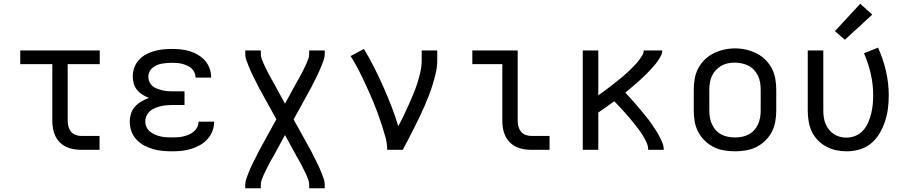

<svg xmlns="http://www.w3.org/2000/svg" viewBox="-20 -799 4840 1024"><path d="M413 0Q393 0 372 -3.5Q351 -7 332.5 -16Q314 -25 299 -40Q284 -55 275 -74Q266 -93 262.5 -113.5Q259 -134 259 -155V-457H88V-530H512V-457H341V-155Q341 -139 345 -124Q349 -109 358.5 -97Q368 -85 383 -79.5Q398 -74 413 -74H511V0Z M897 8Q872 8 846 5.5Q820 3 795.5 -4Q771 -11 748 -23.5Q725 -36 707.5 -55Q690 -74 681 -98.5Q672 -123 672 -149Q672 -171 678.5 -192.5Q685 -214 700 -230.5Q715 -247 734.5 -258Q754 -269 774 -277Q756 -284 739.5 -294.5Q723 -305 711 -319.5Q699 -334 693.5 -353Q688 -372 688 -391Q688 -415 696 -438Q704 -461 720.5 -479Q737 -497 758 -508.5Q779 -520 802 -526.5Q825 -533 849 -535.5Q873 -538 897 -538Q921 -538 945 -535.5Q969 -533 992 -526Q1015 -519 1036 -506.5Q1057 -494 1073 -476Q1089 -458 1097.5 -435Q1106 -412 1106 -388Q1106 -387 1106 -386Q1106 -385 1106 -385H1023Q1023 -385 1023 -385.5Q1023 -386 1023 -386Q1023 -400 1017 -412.5Q1011 -425 1001 -434.5Q991 -444 978 -449.5Q965 -455 952 -458.5Q939 -462 925 -463Q911 -464 897 -464Q883 -464 869.5 -463Q856 -462 842.5 -459.5Q829 -457 816.5 -451.5Q804 -446 793.5 -437.5Q783 -429 777 -416Q771 -403 771 -390V-389Q771 -375 777 -362Q783 -349 793.5 -340Q804 -331 817.5 -326Q831 -321 844.5 -317.5Q858 -314 872 -313Q886 -312 900 -312H964V-239H900Q884 -239 868 -237.5Q852 -236 837 -232.5Q822 -229 807 -223Q792 -217 780 -206.5Q768 -196 761.5 -181.5Q755 -167 755 -151Q755 -135 761.5 -121Q768 -107 780 -97Q792 -87 806.5 -81Q821 -75 836 -71.5Q851 -68 866.5 -67Q882 -66 897 -66Q913 -66 928 -67Q943 -68 958 -71.5Q973 -75 987 -81Q1001 -87 1013 -97Q1025 -107 1032 -120.5Q1039 -134 1039 -150H1122Q1122 -150 1122 -149.5Q1122 -149 1122 -149Q1122 -123 1112.5 -99Q1103 -75 1085.5 -56Q1068 -37 1045.5 -24.5Q1023 -12 998.5 -4.5Q974 3 948.5 5.5Q923 8 897 8Z M1288 205V187Q1288 170 1293.5 154.5Q1299 139 1305 124Q1311 109 1317.5 94Q1324 79 1331.5 64.5Q1339 50 1346.5 35.5Q1354 21 1361 6L1454 -163L1361 -331Q1354 -346 1346.5 -360.5Q1339 -375 1331.5 -389.5Q1324 -404 1317.5 -419Q1311 -434 1305 -449Q1299 -464 1293.5 -479.5Q1288 -495 1288 -512V-530H1371V-512Q1371 -499 1375 -487Q1379 -475 1384 -464Q1389 -453 1394.5 -441.5Q1400 -430 1405.5 -419Q1411 -408 1417 -397Q1423 -386 1429 -375Q1430 -373 1431.5 -371Q1433 -369 1434 -367L1500 -246L1566 -367Q1567 -369 1568.5 -371Q1570 -373 1571 -375Q1577 -386 1583 -397Q1589 -408 1594.5 -419Q1600 -430 1605.5 -441.5Q1611 -453 1616 -464Q1621 -475 1625 -487Q1629 -499 1629 -512V-530H1712V-512Q1712 -495 1706.5 -479.5Q1701 -464 1695 -449Q1689 -434 1682.5 -419Q1676 -404 1668.5 -389.5Q1661 -375 1653.5 -360.5Q1646 -346 1639 -331L1546 -162L1639 6Q1646 21 1653.5 35.5Q1661 50 1668.5 64.5Q1676 79 1682.5 94Q1689 109 1695 124Q1701 139 1706.5 154.5Q1712 170 1712 187V205H1629V187Q1629 174 1625 162Q1621 150 1616 139Q1611 128 1605.5 116.5Q1600 105 1594.5 94Q1589 83 1583 72Q1577 61 1571 50Q1570 48 1568.5 46Q1567 44 1566 42L1500 -79L1434 42Q1433 44 1431.5 46Q1430 48 1429 50Q1423 61 1417 72Q1411 83 1405.5 94Q1400 105 1394.5 116.5Q1389 128 1384 139Q1379 150 1375 162Q1371 174 1371 187V205Z M2045 0Q2045 -34 2036 -66.5Q2027 -99 2016.5 -131.5Q2006 -164 1994.5 -195.5Q1983 -227 1970 -258Q1957 -289 1943 -320Q1929 -351 1914.5 -381.5Q1900 -412 1884 -441.5Q1868 -471 1850 -500L1921 -538Q1950 -490 1975.5 -439.5Q2001 -389 2024 -337Q2047 -285 2067.5 -232.5Q2088 -180 2104 -126Q2119 -153 2132.5 -181.5Q2146 -210 2159 -238.5Q2172 -267 2184 -296Q2196 -325 2205.5 -354.5Q2215 -384 2222 -415Q2229 -446 2229 -477V-530H2312V-477Q2312 -445 2305 -413.5Q2298 -382 2288.5 -351Q2279 -320 2267.5 -290Q2256 -260 2243 -230.5Q2230 -201 2216 -172Q2202 -143 2187.5 -114Q2173 -85 2158 -56.5Q2143 -28 2128 0Z M2813 0Q2793 0 2772 -3.5Q2751 -7 2732.5 -16Q2714 -25 2699 -40Q2684 -55 2675 -74Q2666 -93 2662.5 -113.5Q2659 -134 2659 -155V-457H2499V-530H2741V-155Q2741 -139 2745 -124Q2749 -109 2758.5 -97Q2768 -85 2783 -79.5Q2798 -74 2813 -74H2911V0Z M3088 0V-530H3171V-291Q3183 -299 3194.5 -307.5Q3206 -316 3217.5 -324.5Q3229 -333 3240.5 -342Q3252 -351 3263.5 -360Q3275 -369 3286 -378Q3297 -387 3308 -396.5Q3319 -406 3329.5 -416Q3340 -426 3350 -436Q3360 -446 3370 -456.5Q3380 -467 3388.5 -478.5Q3397 -490 3405 -503Q3413 -516 3413 -530H3512Q3512 -515 3504.5 -501Q3497 -487 3488.5 -474.5Q3480 -462 3470 -450.5Q3460 -439 3450 -428Q3440 -417 3429 -406Q3418 -395 3407 -384.5Q3396 -374 3384.5 -364Q3373 -354 3361.5 -344Q3350 -334 3338.5 -324.5Q3327 -315 3315 -305Q3328 -291 3340.5 -277.5Q3353 -264 3365 -250Q3377 -236 3389 -221.5Q3401 -207 3413 -193Q3425 -179 3436.5 -164Q3448 -149 3458.5 -133.5Q3469 -118 3479 -102.5Q3489 -87 3497.5 -70.5Q3506 -54 3513 -36.5Q3520 -19 3520 0H3437Q3437 -20 3428.5 -38.5Q3420 -57 3409.5 -74.5Q3399 -92 3387 -108Q3375 -124 3362.5 -139.5Q3350 -155 3337 -170.5Q3324 -186 3310.5 -201Q3297 -216 3283.5 -230.5Q3270 -245 3256 -259Q3235 -244 3213.5 -228.5Q3192 -213 3171 -199V0Z M3900 8Q3871 8 3841.5 3Q3812 -2 3786 -15Q3760 -28 3738.5 -49Q3717 -70 3703.5 -96Q3690 -122 3685 -151.5Q3680 -181 3680 -210V-320Q3680 -349 3685 -378.5Q3690 -408 3703.5 -434Q3717 -460 3738.5 -481Q3760 -502 3786.5 -515Q3813 -528 3842 -534.5Q3871 -541 3900 -541Q3929 -541 3958 -534.5Q3987 -528 4013.5 -515Q4040 -502 4061.5 -481Q4083 -460 4096.5 -434Q4110 -408 4115 -378.5Q4120 -349 4120 -320V-210Q4120 -181 4115 -151.5Q4110 -122 4096.5 -96Q4083 -70 4061.5 -49Q4040 -28 4014 -15Q3988 -2 3958.5 3Q3929 8 3900 8ZM3900 -66Q3919 -66 3937.5 -69.5Q3956 -73 3973 -82Q3990 -91 4002.5 -105Q4015 -119 4023 -136.5Q4031 -154 4034 -172.5Q4037 -191 4037 -210V-320Q4037 -339 4034 -358Q4031 -377 4023 -394Q4015 -411 4002 -425.5Q3989 -440 3972 -448.5Q3955 -457 3936 -461Q3917 -465 3898 -465Q3879 -465 3860.5 -461Q3842 -457 3826 -447.5Q3810 -438 3797 -424Q3784 -410 3776.5 -393Q3769 -376 3766 -357.5Q3763 -339 3763 -320V-210Q3763 -191 3766 -172.5Q3769 -154 3777 -136.5Q3785 -119 3797.5 -105Q3810 -91 3827 -82Q3844 -73 3862.5 -69.5Q3881 -66 3900 -66Z M4496 8Q4467 8 4439 2Q4411 -4 4386 -17.5Q4361 -31 4341 -52Q4321 -73 4309 -99Q4297 -125 4292.5 -153.5Q4288 -182 4288 -210V-530H4371V-210Q4371 -192 4373.5 -174Q4376 -156 4382.5 -139.5Q4389 -123 4400.5 -108.5Q4412 -94 4427 -84Q4442 -74 4459.5 -69.5Q4477 -65 4495 -65Q4520 -65 4543.5 -75Q4567 -85 4583.5 -103.5Q4600 -122 4610 -145Q4620 -168 4626 -192Q4632 -216 4634.5 -240.5Q4637 -265 4637 -290Q4637 -348 4624 -405Q4611 -462 4588 -515L4663 -545Q4690 -485 4705 -420.5Q4720 -356 4720 -289Q4720 -254 4715.5 -219.5Q4711 -185 4700 -151.5Q4689 -118 4671 -87.5Q4653 -57 4626 -34.5Q4599 -12 4565 -2Q4531 8 4496 8ZM4486 -587 4433 -633 4568 -779 4632 -721Z"/></svg>

Font: Iosevka Curly Extended
Style: Regular
Weight: 400
Width: 7
Monospace: yes
Designer: Belleve Invis
Foundry: Belleve Invis
Version: Version 11.1.0; ttfautohint (v1.8.3)